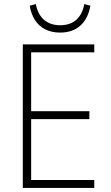

<svg xmlns="http://www.w3.org/2000/svg" viewBox="-20 -923 544 943"><path d="M92 0V-705H443V-666H133V-377H419V-338H133V-39H443V0ZM275 -763Q233 -763 202 -779Q171 -795 152 -824Q133 -853 126 -895L156 -903Q166 -851 197 -825Q228 -799 275 -799Q325 -799 355 -826Q385 -853 394 -903L424 -895Q413 -832 375 -797.5Q337 -763 275 -763Z"/></svg>

Font: Nunito Sans 10pt Condensed ExtraLight
Style: Regular
Weight: 250
Width: 3
Designer: Vernon Adams
Foundry: Vernon Adams
Version: Version 3.101;gftools[0.9.27]